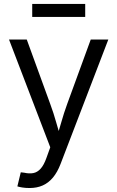

<svg xmlns="http://www.w3.org/2000/svg" viewBox="-20 -739 590 966"><path d="M67.4 198.7 84.5 127.9 101.6 129.9Q127 135.7 147.5 131.8Q168 127.9 184.3 109.9Q200.7 91.8 213.4 56.2L232.9 2L25.4 -540H114.7L232.4 -216.8Q250 -169.4 262.9 -122.8Q275.9 -76.2 289.6 -31.7H261.2Q274.9 -76.2 288.1 -123Q301.3 -169.9 318.4 -216.8L436.5 -540H524.9L284.7 85.9Q269 127 246.6 154.1Q224.1 181.2 194.8 194.1Q165.5 207 128.9 207Q107.9 207 92 204.3Q76.2 201.7 67.4 198.7ZM408.7 -719.2V-653.8H142.1V-719.2Z"/></svg>

Font: V-Inter
Style: Regular-375
Weight: 375
Designer: Rasmus Andersson
Foundry: rsms
Version: Version 4.000;git-4146feb